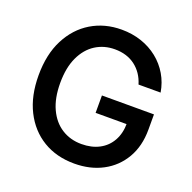

<svg xmlns="http://www.w3.org/2000/svg" viewBox="-131 -868 1011 1009"><g transform="rotate(20 374.5 -363.5)"><path d="M386.7 9.8Q287.1 9.8 211.9 -35.6Q136.7 -81.1 94.7 -164.6Q52.7 -248 52.7 -362.8Q52.7 -480 95.7 -563.7Q138.7 -647.5 213.1 -692.4Q287.6 -737.3 382.3 -737.3Q441.4 -737.3 492.9 -720Q544.4 -702.6 585 -670.2Q625.5 -637.7 651.6 -593.5Q677.7 -549.3 686.5 -496.1H563Q553.7 -526.9 537.4 -551Q521 -575.2 498.3 -592.5Q475.6 -609.9 446.8 -618.9Q418 -627.9 383.8 -627.9Q323.7 -627.9 276.1 -597.7Q228.5 -567.4 200.9 -508.3Q173.3 -449.2 173.3 -363.8Q173.3 -278.8 200.7 -220Q228 -161.1 276.4 -130.4Q324.7 -99.6 387.2 -99.6Q444.3 -99.6 486.6 -122.1Q528.8 -144.5 552 -186.3Q575.2 -228 575.2 -284.7L604.5 -279.3H401.9V-376.5H692.9V-291.5Q692.9 -198.7 653.3 -131.1Q613.8 -63.5 544.9 -26.9Q476.1 9.8 386.7 9.8Z"/></g></svg>

Font: Inter Cardless
Style: Medium
Weight: 500
Designer: Rasmus Andersson
Foundry: rsms
Version: Version 4.001;git-9221beed3